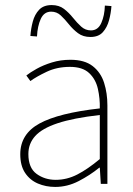

<svg xmlns="http://www.w3.org/2000/svg" viewBox="-20 -726 526 758"><path d="M198 12Q161 12 129.5 -1.5Q98 -15 79 -43.5Q60 -72 60 -117Q60 -197 136 -238.5Q212 -280 374 -298Q375 -337 366.5 -375Q358 -413 332 -437.5Q306 -462 256 -462Q205 -462 164 -442.5Q123 -423 100 -406L84 -428Q99 -440 125 -454.5Q151 -469 185 -479.5Q219 -490 258 -490Q314 -490 346 -465Q378 -440 391 -399Q404 -358 404 -310V0H378L374 -64H372Q335 -34 290.5 -11Q246 12 198 12ZM200 -16Q244 -16 285 -37Q326 -58 374 -98V-272Q269 -260 207.5 -239.5Q146 -219 119 -189Q92 -159 92 -118Q92 -63 124.5 -39.5Q157 -16 200 -16ZM337 -580Q308 -580 288 -595Q268 -610 252 -630Q236 -650 220 -665Q204 -680 182 -680Q154 -680 141 -651.5Q128 -623 126 -582L100 -584Q102 -613 109.5 -641Q117 -669 134.5 -687.5Q152 -706 184 -706Q213 -706 232.5 -691Q252 -676 268 -656Q284 -636 300.5 -621Q317 -606 339 -606Q367 -606 380 -635.5Q393 -665 394 -704L420 -702Q418 -674 410.5 -646Q403 -618 386 -599Q369 -580 337 -580Z"/></svg>

Font: Source Sans 3
Style: Regular
Weight: 200
Designer: Paul D. Hunt
Foundry: Adobe
Version: Version 3.046;hotconv 1.0.118;makeotfexe 2.5.65603